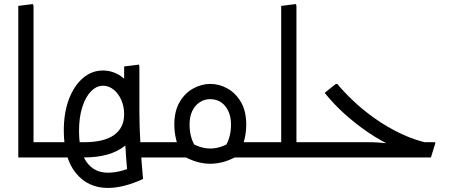

<svg xmlns="http://www.w3.org/2000/svg" viewBox="-20 -775 2222 945"><path d="M145 0 70 -1V-746L142 -755L145 -747ZM70 0V-75H231V0ZM231 0V-75Q243 -75 247 -65Q251 -55 251 -38Q251 -22 247 -11Q243 0 231 0Z M641 0V-75H752V0ZM752 0V-75Q764 -75 768 -65Q772 -55 772 -38Q772 -22 768 -11Q764 0 752 0ZM511 150Q413 150 353.5 77Q294 4 294 -132Q294 -221 319.5 -287.5Q345 -354 388.5 -391Q432 -428 486 -428Q535 -428 576 -399.5Q617 -371 641.5 -322Q666 -273 666 -213Q666 -115 595 -57.5Q524 0 392 0H342V-75H392Q492 -75 541.5 -110.5Q591 -146 591 -213Q591 -252 576.5 -284Q562 -316 538.5 -334.5Q515 -353 487 -353Q455 -353 428 -325.5Q401 -298 385 -248Q369 -198 369 -130Q369 -29 406.5 23Q444 75 511 75Q540 75 571 67.5Q602 60 639 44L608 86Q601 12 596 -71Q591 -154 591 -227V-448L663 -457L666 -449V-227Q666 -149 671.5 -60Q677 29 684 106Q588 150 511 150ZM231 0V-75H342V0ZM231 0Q220 0 215.5 -11Q211 -22 211 -38Q211 -55 215.5 -65Q220 -75 231 -75Z M870 -27Q855 -54 846.5 -90Q838 -126 838 -162Q838 -228 864 -272.5Q890 -317 931 -339.5Q972 -362 1015 -362Q1059 -362 1099.5 -339.5Q1140 -317 1166 -272.5Q1192 -228 1192 -162Q1192 -126 1183.5 -90Q1175 -54 1160 -27L1094 -63Q1105 -83 1111 -108.5Q1117 -134 1117 -162Q1117 -200 1104 -228Q1091 -256 1068 -271.5Q1045 -287 1015 -287Q986 -287 962.5 -271.5Q939 -256 926 -228Q913 -200 913 -162Q913 -134 919 -108.5Q925 -83 936 -63ZM752 0V-75H921V0ZM1015 31Q979 31 942.5 19.5Q906 8 871 -14L912 -77Q938 -61 963.5 -52.5Q989 -44 1015 -44Q1041 -44 1067 -52.5Q1093 -61 1118 -77L1159 -14Q1125 8 1088 19.5Q1051 31 1015 31ZM1109 0V-75H1278V0ZM752 0Q741 0 736.5 -11Q732 -22 732 -38Q732 -55 736.5 -65Q741 -75 752 -75ZM1278 0V-75Q1290 -75 1294 -65Q1298 -55 1298 -38Q1298 -22 1294 -11Q1290 0 1278 0Z M1409 0V-75H1525V0ZM1525 0V-75Q1537 -75 1541 -65Q1545 -55 1545 -38Q1545 -22 1541 -11Q1537 0 1525 0ZM1364 0V-746L1436 -755L1439 -747V-14L1424 0ZM1278 0V-75H1398V0ZM1278 0Q1267 0 1262.5 -11Q1258 -22 1258 -38Q1258 -55 1262.5 -65Q1267 -75 1278 -75Z M2048 -4Q1985 -21 1920 -51Q1855 -81 1793.5 -122.5Q1732 -164 1677 -213.5Q1622 -263 1578 -318L1633 -362H1640Q1672 -323 1719.5 -278Q1767 -233 1826.5 -191Q1886 -149 1954.5 -116.5Q2023 -84 2096 -69ZM1525 0V-75H1794Q1819 -75 1843.5 -73.5Q1868 -72 1884 -70Q1900 -68 1900 -68L1994 -75H2122V-68L2101 0ZM1525 0Q1514 0 1509.5 -11Q1505 -22 1505 -38Q1505 -55 1509.5 -65Q1514 -75 1525 -75Z"/></svg>

Font: Fustat
Style: Regular
Weight: 400
Designer: Mohamed Gaber, Khaled Hosny, Laura Garcia Mut
Foundry: Kief Type Foundry, Alif Type Foundry, Hard Type Foundry
Version: Version 1.007